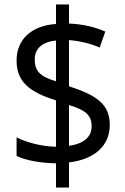

<svg xmlns="http://www.w3.org/2000/svg" viewBox="-20 -779 560 857"><path d="M230 -50V58H288V-54C404 -68 470 -130 470 -221C470 -316 409 -354 288 -394V-600C338 -596 385 -584 425 -567L450 -638C405 -658 352 -671 288 -674V-759H230V-672C123 -665 54 -605 54 -509C54 -417 107 -369 230 -331V-124C166 -125 96 -144 54 -166V-83C95 -63 161 -51 230 -50ZM230 -598V-416C158 -438 135 -462 135 -514C135 -560 166 -592 230 -598ZM288 -128V-310C364 -287 389 -264 389 -215C389 -170 357 -138 288 -128Z"/></svg>

Font: Noto Sans Thai Looped SemiCondensed
Style: Regular
Weight: 400
Width: 4
Designer: Sasikarn Vongin, Ben Mitchell
Foundry: The Fontpad Ltd
Version: Version 1.001